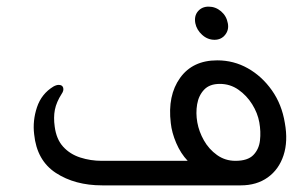

<svg xmlns="http://www.w3.org/2000/svg" viewBox="-20 -559 916 579"><path d="M627 -439Q606 -439 589.5 -454Q573 -469 569 -489Q565 -511 577 -525Q589 -539 609 -539Q630 -539 646.5 -525Q663 -511 667 -489Q671 -469 659 -454Q647 -439 627 -439ZM839 -188Q849 -133 835 -90.5Q821 -48 787.5 -24Q754 0 706 0H288Q206 0 148.5 -37.5Q91 -75 83 -154Q78 -195 91.5 -235.5Q105 -276 141 -298Q150 -303 157 -303Q168 -303 170.5 -294.5Q173 -286 166 -276Q150 -251 145.5 -228Q141 -205 145 -177Q150 -139 170.5 -116.5Q191 -94 222 -84Q253 -74 287 -74H546Q525 -96 511.5 -127.5Q498 -159 495 -188Q485 -271 523 -324Q561 -377 635 -377Q685 -377 727.5 -353Q770 -329 800 -286.5Q830 -244 839 -188ZM690 -74Q727 -74 744 -91.5Q761 -109 764 -135.5Q767 -162 762 -190Q757 -218 740.5 -244.5Q724 -271 699 -288.5Q674 -306 643 -306Q612 -306 595.5 -288.5Q579 -271 574.5 -244.5Q570 -218 575 -190Q580 -162 595 -135.5Q610 -109 634.5 -91.5Q659 -74 690 -74Z"/></svg>

Font: Zain
Style: Italic
Weight: 400
Italic angle: -10°
Designer: Zain,Boutros
Foundry: Mobile Telecommunications Company (Zain), 2024
Version: Version 1.51; ttfautohint (v1.8.4)